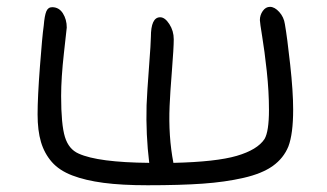

<svg xmlns="http://www.w3.org/2000/svg" viewBox="-20 -611 965 566"><path d="M415 -64.9Q338.9 -64.9 285.2 -72Q231.4 -79.1 193.1 -93.8Q154.8 -108.4 132.8 -133.5Q110.8 -158.7 100.8 -192.4Q90.8 -226.1 90.8 -273.9Q90.8 -324.2 97.7 -414.6Q104.5 -504.9 108.9 -535.2Q111.3 -564.9 116.5 -577.4Q121.6 -589.8 133.8 -589.8Q153.8 -589.8 165.3 -571.8Q176.8 -553.7 176.8 -529.8Q176.8 -528.8 168.5 -455.1Q160.2 -381.3 160.2 -328.1Q160.2 -243.7 171.4 -207.3Q182.6 -170.9 211.9 -158.2Q269 -132.3 419.9 -130.9Q409.7 -214.4 412.1 -300.8Q413.6 -338.9 419.2 -412.6Q424.8 -486.3 424.8 -502Q424.8 -560.1 452.1 -560.1Q466.3 -560.1 479.2 -540Q492.2 -520 492.2 -495.1Q492.2 -470.7 486.8 -402.6Q481.4 -334.5 480 -298.8Q476.1 -209 491.2 -130.9Q617.2 -133.8 678 -151.6Q738.8 -169.4 759.8 -201.2Q772.9 -223.6 772.9 -287.1Q772.9 -340.8 766.4 -401.4Q759.8 -461.9 752.9 -503.4Q746.1 -544.9 746.1 -551.8Q746.1 -566.4 754.6 -578.6Q763.2 -590.8 775.9 -590.8Q789.6 -590.8 803.2 -575.7Q816.9 -560.5 819.8 -540Q826.7 -500.5 835.4 -420.9Q844.2 -341.3 844.2 -288.1Q844.2 -216.3 830.1 -179.2Q815.9 -144.5 784.2 -121.8Q752.4 -99.1 698 -86.7Q643.6 -74.2 577.6 -69.6Q511.7 -64.9 415 -64.9Z"/></svg>

Font: Shantell Sans Irregular Bouncy
Style: Regular
Weight: 300
Designer: Stephen Nixon, Anya Danilova, Shantell Martin
Foundry: Arrow Type
Version: Version 1.006;[9816181b4]